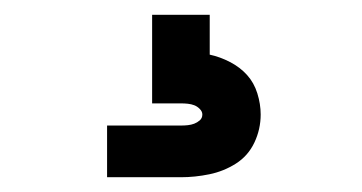

<svg xmlns="http://www.w3.org/2000/svg" viewBox="-20 -20 490 260"><path d="M125 220V150H225Q230 150 234.5 149.5Q239 149 243 147.5Q247 146 250.5 143Q254 140 254 135Q254 131 250.5 127.5Q247 124 243 122.5Q239 121 234.5 120.5Q230 120 225 120H186V0H264V54Q278 57 291.5 64Q305 71 314.5 81.5Q324 92 328.5 106.5Q333 121 333 135Q333 155 324.5 173Q316 191 299.5 201.5Q283 212 263.5 216Q244 220 225 220Z"/></svg>

Font: Zed Sans Extended
Style: Regular
Weight: 400
Width: 7
Designer: Belleve Invis
Foundry: Belleve Invis
Version: Version 1.0.0; ttfautohint (v1.8.4)